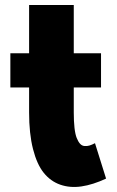

<svg xmlns="http://www.w3.org/2000/svg" viewBox="-20 -724 462 760"><path d="M21 -377.9V-513.2H95.2V-704.1H272V-513.2H379.9V-377.9H272V-278.8Q272 -243.7 274.9 -218Q277.8 -192.4 283.7 -177.7Q289.6 -163.1 296.9 -155Q304.2 -147 314.2 -146Q324.2 -145 334 -147.9Q343.8 -150.9 356 -157.2L399.9 -17.1Q347.7 7.3 302.5 13.9Q257.3 20.5 218.8 7.1Q180.2 -6.3 153.1 -40Q126 -73.7 110.6 -134.3Q95.2 -194.8 95.2 -278.8V-377.9Z"/></svg>

Font: Hussar Preview
Style: Bold
Weight: 700
Foundry: Cannot Into Space Fonts, PlusOne Fonts
Version: Version 2.29RC2 "Millennial"